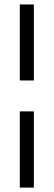

<svg xmlns="http://www.w3.org/2000/svg" viewBox="-20 -693 242 866"><path d="M132.8 -330.1Q132.8 -416 132.8 -672.9Q117.2 -672.9 69.3 -672.9Q69.3 -662.1 69.3 -629.9Q69.3 -554.7 69.3 -330.1Q85 -330.1 132.8 -330.1ZM132.8 153.3Q132.8 67.4 132.8 -190.4Q117.2 -190.4 69.3 -190.4Q69.3 -179.7 69.3 -147.5Q69.3 -72.3 69.3 153.3Q85 153.3 132.8 153.3Z"/></svg>

Font: TextaAlt
Style: Regular
Weight: 400
Designer: Daniel Hernandez & Miguel Hernandez
Version: Version 1.005;com.myfonts.easy.latinotype.texta.alt-regular.